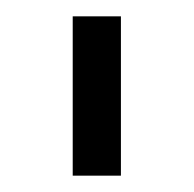

<svg xmlns="http://www.w3.org/2000/svg" viewBox="-20 -736 237 235"><path d="M69 -521V-716H128V-521Z"/></svg>

Font: Oxford Sans
Style: Regular
Weight: 400
Designer: Matt McInerney, Pablo Impallari, Rodrigo Fuenzalida
Foundry: Matt McInerney, Pablo Impallari, Rodrigo Fuenzalida
Version: Version 3.000g; ttfautohint (v1.5) -l 8 -r 28 -G 28 -x 14 -D